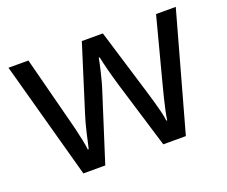

<svg xmlns="http://www.w3.org/2000/svg" viewBox="-94 -681 973 824"><g transform="rotate(-20 393.0 -269.0)"><path d="M431 -303Q425 -324 419 -344.5Q413 -365 408.5 -383.5Q404 -402 400 -418Q396 -434 394 -445H390Q388 -434 384.5 -418Q381 -402 376.5 -383Q372 -364 366.5 -343.5Q361 -323 354 -302L258 -1H158L11 -537H102L176 -251Q184 -222 191 -192.5Q198 -163 203.5 -136.5Q209 -110 211 -91H215Q218 -103 222 -121Q226 -139 230.5 -159Q235 -179 240.5 -199Q246 -219 251 -235L346 -537H442L534 -235Q541 -212 548.5 -186Q556 -160 562 -135.5Q568 -111 570 -92H574Q576 -109 581.5 -134.5Q587 -160 594.5 -190.5Q602 -221 610 -251L685 -537H775L626 -1H523Z"/></g></svg>

Font: telugu15
Style: Book
Weight: 400
Designer: Jelle Bosma - Monotype Design Team
Foundry: Monotype Imaging Inc.
Version: Version 2.003